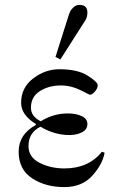

<svg xmlns="http://www.w3.org/2000/svg" viewBox="-20 -750 486 782"><path d="M304 -730Q336 -730 336 -699Q336 -688 333 -679Q330 -670 325 -663Q320 -656 314 -646L226 -508L206 -518L256 -676Q261 -693 265.5 -702.5Q270 -712 280 -721Q290 -730 304 -730ZM56 -132Q56 -203 126 -241V-245Q66 -282 66 -331Q66 -393 115 -430.5Q164 -468 222 -468Q296 -468 337 -442Q378 -416 378 -403Q378 -390 366.5 -377Q355 -364 346 -364Q344 -364 314 -380Q270 -402 229 -402Q179 -402 142.5 -379Q106 -356 106 -311Q106 -276 146 -256Q197 -288 257 -288Q290 -288 313 -277Q336 -266 336 -245Q336 -223 314.5 -211.5Q293 -200 263 -200Q201 -200 145 -234Q96 -210 96 -155Q96 -110 141 -87Q186 -64 242 -64Q341 -64 395 -132L406 -128Q398 -81 356 -34.5Q314 12 242 12Q165 12 110.5 -24Q56 -60 56 -132Z"/></svg>

Font: Old Standard TT
Style: Regular
Weight: 400
Designer: Alexey Kryukov <alexios@thessalonica.org.ru>
Version: Version 2.2